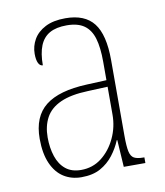

<svg xmlns="http://www.w3.org/2000/svg" viewBox="-68 -599 571 665"><g transform="rotate(-10 217.5 -266.0)"><path d="M166 10Q131 10 104 -7Q77 -24 61.5 -59Q46 -94 46 -146Q46 -224 93.5 -261.5Q141 -299 240 -303L309 -306V-371Q309 -421 299.5 -453Q290 -485 267.5 -501Q245 -517 206 -517Q169 -517 146 -504Q123 -491 112 -464Q101 -437 101 -395Q91 -395 85.5 -406.5Q80 -418 80 -439Q80 -466 93.5 -489.5Q107 -513 135 -527.5Q163 -542 206 -542Q274 -542 305.5 -501.5Q337 -461 337 -372V-105Q337 -68 341 -50Q345 -32 356 -26Q367 -20 388 -20H392V0H316L310 -95H308Q297 -68 278.5 -44Q260 -20 233 -5Q206 10 166 10ZM169 -15Q210 -15 241 -39Q272 -63 290.5 -102Q309 -141 309 -185V-283L239 -280Q179 -278 142.5 -261.5Q106 -245 90 -215.5Q74 -186 74 -146Q74 -109 84 -79Q94 -49 115 -32Q136 -15 169 -15Z"/></g></svg>

Font: Noto Serif Khmer Condensed Thin
Style: Regular
Weight: 250
Width: 3
Designer: Danh Hong and the Monotype Design Team
Foundry: Monotype Imaging Inc.
Version: Version 2.004